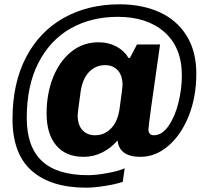

<svg xmlns="http://www.w3.org/2000/svg" viewBox="-20 -717 967 890"><path d="M890 -376Q890 -268 855 -180Q820 -92 760.5 -41Q701 10 631 10Q533 10 525 -66Q495 -31 454.5 -10.5Q414 10 368 10Q285 10 240.5 -43Q196 -96 196 -191Q196 -282 225.5 -357Q255 -432 309.5 -476.5Q364 -521 437 -521Q483 -521 519.5 -501.5Q556 -482 576 -448H582L615 -511H722Q668 -137 668 -117Q668 -104 674.5 -97Q681 -90 693 -90Q731 -90 761 -133Q791 -176 807 -240.5Q823 -305 823 -367Q823 -497 742.5 -568Q662 -639 526 -639Q403 -639 308 -585.5Q213 -532 158.5 -426.5Q104 -321 104 -170Q104 -37 174 29Q244 95 388 95Q424 95 477 85.5Q530 76 558 63L549 126Q517 137 465.5 145Q414 153 380 153Q216 153 127 74.5Q38 -4 38 -165Q38 -331 100.5 -451Q163 -571 275.5 -634Q388 -697 534 -697Q639 -697 719.5 -660.5Q800 -624 845 -551.5Q890 -479 890 -376ZM354 -294Q340 -194 340 -183Q340 -138 362 -114Q384 -90 421 -90Q463 -90 494 -121Q525 -152 534 -211Q548 -311 548 -322Q548 -367 526 -391Q504 -415 467 -415Q424 -415 393.5 -384Q363 -353 354 -294Z"/></svg>

Font: Chivo
Style: Bold Italic
Weight: 700
Italic angle: -8.05°
Designer: Hector Gatti
Foundry: Omnibus-Type
Version: Version 1.007